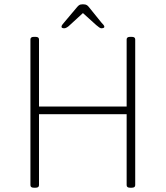

<svg xmlns="http://www.w3.org/2000/svg" viewBox="-20 -874 773 896"><path d="M138 2Q130 2 126 -1Q122 -4 122 -10V-690Q122 -696 126 -699Q130 -702 138 -702H146Q154 -702 158 -699Q162 -696 162 -690V-377H571V-690Q571 -696 575 -699Q579 -702 587 -702H595Q603 -702 607 -699Q611 -696 611 -690V-10Q611 -4 607 -1Q603 2 595 2H587Q579 2 575 -1Q571 -4 571 -10V-341H162V-10Q162 -4 158 -1Q154 2 146 2ZM280 -742Q275 -742 271 -743.5Q267 -745 267 -749Q267 -754 271 -759Q275 -764 280 -770L339 -840Q344 -846 348 -849Q352 -852 356.5 -853Q361 -854 367 -854Q373 -854 377.5 -853Q382 -852 386 -849.5Q390 -847 394 -842L453 -769Q458 -764 462.5 -758.5Q467 -753 467 -749Q467 -745 462.5 -743.5Q458 -742 453 -742Q449 -742 443 -746Q437 -750 429 -757L367 -813L306 -757Q299 -750 292 -746Q285 -742 280 -742Z"/></svg>

Font: Asap Thin
Style: Regular
Weight: 250
Designer: Pablo Cosgaya
Foundry: Omnibus-Type
Version: Version 3.001